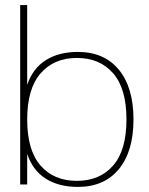

<svg xmlns="http://www.w3.org/2000/svg" viewBox="-20 -732 590 762"><path d="M289.1 9.8Q213.4 9.8 161.6 -22.9Q109.9 -55.7 87.9 -121.1V0H60.1V-711.9H87.9V-395Q109.9 -460.4 161.6 -493.2Q213.4 -525.9 289.1 -525.9Q393.6 -525.9 451.7 -455.3Q509.8 -384.8 509.8 -257.8Q509.8 -131.3 451.7 -60.8Q393.6 9.8 289.1 9.8ZM285.2 -14.2Q376 -14.2 429 -75Q481.9 -135.7 481.9 -257.8Q481.9 -380.4 429 -441.2Q376 -502 285.2 -502Q194.3 -502 141.1 -440.9Q87.9 -379.9 87.9 -257.8Q87.9 -135.7 140.9 -75Q193.8 -14.2 285.2 -14.2Z"/></svg>

Font: Creato Display Thin
Style: Regular
Weight: 265
Version: Version 1.000